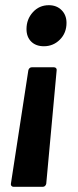

<svg xmlns="http://www.w3.org/2000/svg" viewBox="-20 -519 299 739"><path d="M236 -431Q236 -392 210.5 -366.5Q185 -341 149 -341Q118 -341 100 -359Q82 -377 82 -407Q82 -445 106.5 -472Q131 -499 168 -499Q198 -499 217 -480Q236 -461 236 -431ZM102 -260H188Q193 -260 196 -256.5Q199 -253 198 -248L158 188Q157 193 153.5 196.5Q150 200 145 200H32Q27 200 24 196.5Q21 193 22 188L89 -248Q90 -253 93.5 -256.5Q97 -260 102 -260Z"/></svg>

Font: Barlow
Style: Bold Italic
Weight: 700
Italic angle: -7°
Designer: Jeremy Tribby
Foundry: Tribby Type
Version: Version 1.422